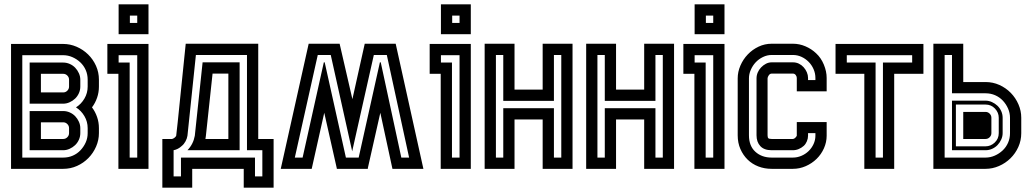

<svg xmlns="http://www.w3.org/2000/svg" viewBox="-20 -780 4750 887"><path d="M31 -577H272Q304 -577 334 -564Q364 -551 387 -528.5Q410 -506 423.5 -476Q437 -446 437 -412V-380Q437 -353 428.5 -328.5Q420 -304 405 -284Q420 -264 428.5 -239.5Q437 -215 437 -188V-165Q437 -133 424 -103Q411 -73 388.5 -50Q366 -27 336 -13.5Q306 0 272 0H31ZM272 -52Q296 -52 316.5 -61Q337 -70 352 -86Q367 -102 376 -122Q385 -142 385 -165V-188Q385 -218 370 -243.5Q355 -269 331 -284Q355 -299 370 -324.5Q385 -350 385 -380V-412Q385 -436 376 -456.5Q367 -477 351 -492Q335 -507 314.5 -516Q294 -525 272 -525H83V-52ZM272 -267Q288 -267 302.5 -260.5Q317 -254 327.5 -243Q338 -232 344.5 -217.5Q351 -203 351 -188V-165Q351 -149 344.5 -134.5Q338 -120 327 -109.5Q316 -99 301.5 -92.5Q287 -86 272 -86H117V-267ZM272 -491Q288 -491 302.5 -484.5Q317 -478 327.5 -467Q338 -456 344.5 -441.5Q351 -427 351 -412V-380Q351 -364 344.5 -349.5Q338 -335 327 -324.5Q316 -314 301.5 -307.5Q287 -301 272 -301H117V-491ZM169 -215V-138H272Q283 -138 291 -146Q299 -154 299 -165V-188Q299 -199 291 -207Q283 -215 272 -215ZM169 -439V-353H272Q283 -353 291 -361Q299 -369 299 -380V-412Q299 -423 291 -431Q283 -439 272 -439Z M476 -439V-577H666V0H527V-439ZM579 -491V-52H614V-525H528V-491ZM666 -622H528V-760H666ZM580 -674H614V-708H580Z M868 0V87H730V-138H775Q780 -139 786 -143.5Q792 -148 794 -153L801 -216L838 -578H1173V-138H1244V87H1106V0ZM782 35H816V-52H1158V35H1192V-86H1121V-526H885L846 -153Q844 -140 837 -127Q830 -114 820 -106Q803 -90 782 -86ZM916 -492H1087V-86H846Q873 -114 880 -153ZM929 -138H1035V-440H962L931 -151Z M1549 -578 1608 -322 1665 -578H1808L1936 0H1793L1737 -259L1679 -2L1680 0H1536V-2L1478 -259L1420 0H1277L1406 -578ZM1342 -52H1378L1476 -492H1480L1578 -52H1637L1735 -492H1739L1834 -52H1870L1767 -526H1707L1607 -81L1508 -526H1448Z M1965 -439V-577H2155V0H2016V-439ZM2068 -491V-52H2103V-525H2017V-491ZM2155 -622H2017V-760H2155ZM2069 -674H2103V-708H2069Z M2357 -228V0H2219V-578H2357V-366H2487V-578H2625V0H2487V-228ZM2271 -52H2305V-280H2539V-52H2573V-526H2539V-314H2305V-526H2271Z M2826 -228V0H2688V-578H2826V-366H2956V-578H3094V0H2956V-228ZM2740 -52H2774V-280H3008V-52H3042V-526H3008V-314H2774V-526H2740Z M3137 -439V-577H3327V0H3188V-439ZM3240 -491V-52H3275V-525H3189V-491ZM3327 -622H3189V-760H3327ZM3241 -674H3275V-708H3241Z M3643 -138Q3648 -138 3653.5 -143Q3659 -148 3661 -153V-216H3799V-153Q3799 -123 3786.5 -95Q3774 -67 3752.5 -46Q3731 -25 3702.5 -12.5Q3674 0 3643 0H3545Q3512 0 3483.5 -11Q3455 -22 3434 -42.5Q3413 -63 3400.5 -91.5Q3388 -120 3388 -155V-418Q3388 -448 3400.5 -477Q3413 -506 3434.5 -528.5Q3456 -551 3484.5 -564.5Q3513 -578 3545 -578H3643Q3673 -578 3701 -566Q3729 -554 3750 -534Q3773 -513 3786 -481.5Q3799 -450 3799 -420V-358H3661V-420Q3661 -427 3656 -433.5Q3651 -440 3643 -440H3545Q3537 -440 3531.5 -432Q3526 -424 3526 -418V-155Q3526 -145 3529.5 -141.5Q3533 -138 3545 -138ZM3713 -410H3747V-420Q3747 -441 3738.5 -460.5Q3730 -480 3715.5 -494.5Q3701 -509 3682.5 -517.5Q3664 -526 3643 -526H3545Q3524 -526 3504.5 -516.5Q3485 -507 3471 -492Q3457 -477 3448.5 -457.5Q3440 -438 3440 -418V-155Q3440 -106 3469.5 -79Q3499 -52 3545 -52H3643Q3663 -52 3682 -60Q3701 -68 3715.5 -82Q3730 -96 3738.5 -114.5Q3747 -133 3747 -153V-165H3713V-153Q3713 -140 3707.5 -127Q3702 -114 3693 -106Q3683 -97 3670 -91.5Q3657 -86 3643 -86H3545Q3510 -86 3492.5 -105Q3475 -124 3475 -155V-418Q3475 -432 3480.5 -445Q3486 -458 3496 -468.5Q3506 -479 3518.5 -485.5Q3531 -492 3545 -492H3643Q3658 -492 3670.5 -486Q3683 -480 3692.5 -469.5Q3702 -459 3707.5 -446Q3713 -433 3713 -420Z M3973 -439H3840V-577H4246V-439H4111V0H3973ZM4025 -52H4059V-491H4194V-525H3892V-491H4025Z M4344 -52H4533Q4555 -52 4575.5 -61Q4596 -70 4612 -85Q4628 -100 4637 -120.5Q4646 -141 4646 -165V-236Q4646 -258 4637 -278.5Q4628 -299 4613 -315Q4598 -331 4577.5 -340Q4557 -349 4533 -349H4378V-526H4344ZM4292 0V-578H4430V-401H4533Q4567 -401 4597 -387.5Q4627 -374 4649.5 -351Q4672 -328 4685 -298Q4698 -268 4698 -236V-165Q4698 -131 4684.5 -101Q4671 -71 4648 -48.5Q4625 -26 4595 -13Q4565 0 4533 0ZM4430 -138V-263H4533Q4544 -263 4552 -255Q4560 -247 4560 -236V-165Q4560 -154 4552 -146Q4544 -138 4533 -138ZM4594 -236Q4594 -260 4576.5 -278.5Q4559 -297 4533 -297H4396V-104H4533Q4557 -104 4575.5 -121.5Q4594 -139 4594 -165ZM4378 -86V-315H4533Q4548 -315 4562.5 -308.5Q4577 -302 4588 -291.5Q4599 -281 4605.5 -266.5Q4612 -252 4612 -236V-165Q4612 -150 4605.5 -135.5Q4599 -121 4588.5 -110Q4578 -99 4563.5 -92.5Q4549 -86 4533 -86Z"/></svg>

Font: Aurach Bi
Style: Regular
Weight: 400
Designer: Peter Wiegel
Foundry: Peter Wiegel
Version: Version 1.002